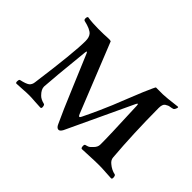

<svg xmlns="http://www.w3.org/2000/svg" viewBox="-90 -670 900 900"><g transform="rotate(45 360.0 -219.5)"><path d="M365 1Q356 18 345.5 16.5Q335 15 328 -1Q301 -58 255.5 -167.5Q210 -277 188 -328Q181 -345 179 -328Q159 -133 156 -79Q156 -60 176 -40Q188 -27 213 -21Q218 -20 219.5 -8.5Q221 3 213 3Q200 3 175.5 1Q151 -1 136 -1Q119 -1 92.5 1Q66 3 55 3Q49 3 49.5 -8.5Q50 -20 55 -21Q87 -28 99 -37Q110 -46 112 -63Q143 -291 143 -367Q143 -392 132 -405Q118 -421 74 -431Q65 -433 68 -449Q70 -455 73 -455Q105 -450 145.5 -450Q186 -450 202.5 -451.5Q219 -453 227 -450Q337 -174 365 -106Q373 -86 381 -104Q401 -145 418.5 -184Q436 -223 444.5 -244Q453 -265 473 -315Q493 -365 503 -389Q528 -447 530 -447H576Q594 -447 666 -456Q673 -457 666 -442Q663 -436 660 -434Q652 -431 644 -430Q636 -429 631 -427Q626 -425 618 -420Q607 -412 607 -388Q608 -216 620 -73Q621 -57 636 -45Q657 -27 682 -22Q687 -20 688 -8.5Q689 3 682 3Q673 3 646 1Q619 -1 600 -1Q575 -1 534.5 1Q494 3 489 3Q483 3 482 -8.5Q481 -20 486 -22Q493 -24 498 -25.5Q503 -27 506.5 -29.5Q510 -32 511 -33Q512 -34 515.5 -37.5Q519 -41 521 -43Q535 -57 535 -73Q536 -115 527 -323Q526 -342 517 -323Q374 -19 365 1Z"/></g></svg>

Font: EB Garamond 12 All SC
Style: AllSC
Weight: 400
Version: Version 0.016 ; ttfautohint (v0.97) -l 8 -r 50 -G 200 -x 0 -